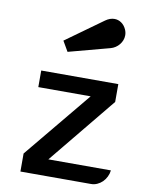

<svg xmlns="http://www.w3.org/2000/svg" viewBox="-91 -889 711 952"><g transform="rotate(10 264.5 -413.0)"><path d="M79.1 -90.8 357.4 -427.7H93.8V-511.2H481.9V-421.4L205.1 -83.5H520Q518.1 -66.4 510.5 -51Q502.9 -35.6 491.5 -24.4Q480 -13.2 465.3 -6.6Q450.7 0 434.6 0H79.1ZM176.3 -676.3 362.3 -810.1Q384.8 -826.2 407.7 -826.2Q426.3 -826.2 442.1 -815.4Q458 -804.7 467.3 -784.2Q473.6 -770 473.6 -755.4Q473.6 -742.2 469 -730.2Q464.4 -718.3 456.3 -708.3Q448.2 -698.2 437 -690.9Q425.8 -683.6 413.1 -680.2L206.1 -625Z"/></g></svg>

Font: Atomic Age
Style: Regular
Weight: 400
Designer: James Grieshaber
Foundry: James Grieshaber
Version: Version 1.008; ttfautohint (v1.4.1) -l 6 -r 46 -G 0 -x 0 -H 